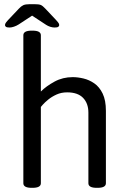

<svg xmlns="http://www.w3.org/2000/svg" viewBox="-20 -899 605 921"><path d="M132 2Q92 2 92 -20V-730Q92 -752 132 -752H136Q176 -752 176 -730V-460Q202 -486 241.5 -507.5Q281 -529 329 -529Q353 -529 380.5 -522.5Q408 -516 432.5 -499Q457 -482 472.5 -450Q488 -418 488 -367V-20Q488 2 448 2H444Q404 2 404 -20V-359Q404 -403 378.5 -429.5Q353 -456 302 -456Q274 -456 251 -445.5Q228 -435 211 -421Q194 -407 185 -396.5Q176 -386 176 -386V-20Q176 2 136 2ZM26 -767Q13 -767 8.5 -770.5Q4 -774 4 -778Q4 -782 6 -786.5Q8 -791 18 -802L70 -857Q81 -869 91.5 -874Q102 -879 124 -879H144Q167 -879 176 -875Q185 -871 198 -857L248 -804Q260 -791 262 -786.5Q264 -782 264 -778Q264 -774 259.5 -770.5Q255 -767 242 -767Q232 -767 221 -770.5Q210 -774 201 -780L134 -824L70 -782Q59 -775 47 -771Q35 -767 26 -767Z"/></svg>

Font: Asap
Style: Regular
Weight: 400
Designer: Pablo Cosgaya
Foundry: Omnibus-Type
Version: Version 3.001